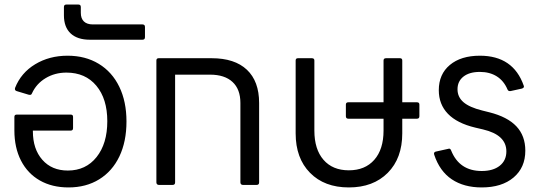

<svg xmlns="http://www.w3.org/2000/svg" viewBox="-20 -810 2370 841"><path d="M534 -278Q534 -190 503 -125Q472 -60 414.5 -24.5Q357 11 280 11Q208 11 154.5 -19.5Q101 -50 72 -106.5Q43 -163 43 -239V-298Q43 -308 53 -308H290Q300 -308 300 -298V-249Q300 -238 290 -238H124V-235Q124 -157 165.5 -110Q207 -63 277 -63Q356 -63 403 -122Q450 -181 450 -279Q450 -377 402 -434.5Q354 -492 271 -492Q220 -492 179.5 -467.5Q139 -443 120 -401Q118 -396 115 -395Q112 -394 106 -395L53 -411Q43 -414 46 -425Q72 -491 134 -528.5Q196 -566 276 -566Q354 -566 412.5 -530.5Q471 -495 502.5 -430Q534 -365 534 -278Z M374 -636Q319 -636 289.5 -663.5Q260 -691 260 -743V-779Q260 -790 270 -790H324Q334 -790 334 -779V-754Q334 -729 347.5 -716Q361 -703 387 -703H604Q615 -703 615 -692V-647Q615 -636 604 -636Z M907 -555Q1008 -555 1061.5 -504.5Q1115 -454 1115 -359V-11Q1115 0 1104 0H1044Q1039 0 1036 -3Q1033 -6 1033 -11V-359Q1033 -419 998.5 -451Q964 -483 900 -483H747V-11Q747 0 736 0H676Q671 0 668 -3Q665 -6 665 -11V-545Q665 -555 675 -555Z M1806 -362Q1817 -362 1817 -352V-301Q1817 -290 1806 -290H1742V-226Q1742 -117 1678.5 -53Q1615 11 1508 11Q1401 11 1338 -53Q1275 -117 1275 -226V-545Q1275 -555 1285 -555H1346Q1357 -555 1357 -545V-238Q1357 -156 1397 -110Q1437 -64 1508 -64Q1579 -64 1619.5 -110Q1660 -156 1660 -238V-290H1506Q1495 -290 1495 -301V-352Q1495 -362 1506 -362H1660V-545Q1660 -555 1671 -555H1732Q1742 -555 1742 -545V-362Z M1882 -132Q1881 -134 1881 -137Q1881 -144 1889 -146L1943 -158L1947 -159Q1953 -159 1956 -151Q1992 -61 2090 -61Q2140 -61 2169 -84Q2198 -107 2198 -147Q2198 -219 2096 -243L2062 -251Q1982 -270 1942 -311.5Q1902 -353 1902 -415Q1902 -485 1950.5 -525.5Q1999 -566 2082 -566Q2228 -566 2274 -435L2275 -431Q2275 -425 2266 -422L2216 -411H2213Q2206 -411 2203 -418Q2187 -456 2156 -475.5Q2125 -495 2082 -495Q2036 -495 2010 -474.5Q1984 -454 1984 -419Q1984 -385 2010 -362.5Q2036 -340 2092 -326L2124 -318Q2203 -298 2242 -256.5Q2281 -215 2281 -150Q2281 -76 2229.5 -32.5Q2178 11 2090 11Q2012 11 1959 -24.5Q1906 -60 1882 -132Z"/></svg>

Font: LINE Seed Sans TH
Style: Regular
Weight: 400
Designer: Dalton Maag Ltd | Thai characters by Cadson Demak Co.,Ltd.
Foundry: Dalton Maag Ltd
Version: Version 1.002